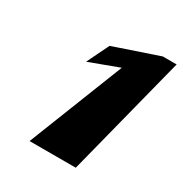

<svg xmlns="http://www.w3.org/2000/svg" viewBox="-140 -685 755 792"><g transform="rotate(30 238.0 -288.5)"><path d="M147.2 -400 287.2 -452 109 0H329L476.3 -577H410.3L198.3 -505Z"/></g></svg>

Font: Hussar Milosc
Style: Obl
Weight: 700
Foundry: Cannot Into Space Fonts
Version: Version 1.02